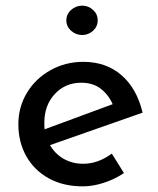

<svg xmlns="http://www.w3.org/2000/svg" viewBox="-20 -650 560 680"><path d="M376 -106 419 -37Q386 -15 347.5 -2.5Q309 10 273 10Q204 10 152.5 -18.5Q101 -47 73 -97Q45 -147 45 -210Q45 -271 75.5 -321.5Q106 -372 159 -401.5Q212 -431 275 -431Q356 -431 410.5 -383.5Q465 -336 485 -251L157 -136Q175 -105 205.5 -87.5Q236 -70 275 -70Q327 -70 376 -106ZM137 -215Q137 -200 138 -192L379 -281Q364 -315 336.5 -336Q309 -357 268 -357Q211 -357 174 -317Q137 -277 137 -215ZM271 -630Q293 -630 309.5 -615Q326 -600 326 -578Q326 -556 309.5 -541Q293 -526 271 -526Q249 -526 232 -541Q215 -556 215 -578Q215 -600 232 -615Q249 -630 271 -630Z"/></svg>

Font: Josefin Sans
Style: Regular
Weight: 400
Designer: Santiago Orozco
Foundry: Typemade
Version: Version 2.000